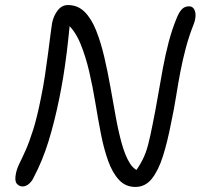

<svg xmlns="http://www.w3.org/2000/svg" viewBox="-20 -730 794 760"><path d="M69 8Q56 8 46.5 -3Q37 -14 43 -43Q47 -63 57.5 -84Q68 -105 82 -136.5Q96 -168 111.5 -217Q127 -266 142 -342Q151 -385 158 -431.5Q165 -478 170.5 -520.5Q176 -563 180 -594.5Q184 -626 186 -638Q192 -668 208.5 -689Q225 -710 249 -710Q288 -710 315 -683Q342 -656 360.5 -609.5Q379 -563 392.5 -505.5Q406 -448 417 -386Q428 -324 438.5 -266Q449 -208 462.5 -160Q476 -112 494.5 -83Q513 -54 540 -51L511 -44Q532 -73 545 -99Q558 -125 566.5 -158Q575 -191 584 -237Q596 -296 605.5 -352Q615 -408 625 -461.5Q635 -515 648 -564.5Q661 -614 680 -660Q690 -684 701 -694.5Q712 -705 728 -705Q741 -705 747.5 -695Q754 -685 754 -669.5Q754 -654 747 -635Q728 -587 715.5 -540Q703 -493 694 -446Q685 -399 677 -348.5Q669 -298 657 -242Q643 -169 625 -112Q607 -55 581 -22.5Q555 10 516 10Q477 10 451 -18Q425 -46 408 -93.5Q391 -141 379.5 -200Q368 -259 357.5 -323Q347 -387 333 -447Q319 -507 298.5 -557Q278 -607 245 -637L257 -641Q251 -578 244.5 -525Q238 -472 230.5 -426.5Q223 -381 215 -342Q196 -248 172 -170.5Q148 -93 114 -29Q107 -13 95 -2.5Q83 8 69 8Z"/></svg>

Font: Shantell Sans Light
Style: Italic
Weight: 300
Italic angle: -11°
Designer: Stephen Nixon, Anya Danilova, Shantell Martin
Foundry: Arrow Type
Version: Version 1.008;[ac192a2d6]